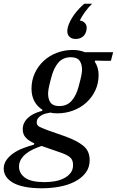

<svg xmlns="http://www.w3.org/2000/svg" viewBox="-89 -798 627 1030"><path d="M136 212Q82 212 43 204Q4 196 -20.5 181.5Q-45 167 -57 148Q-69 129 -69 107Q-69 81 -54.5 60.5Q-40 40 -17 24Q6 8 35 -3Q64 -14 93 -22L95 -29Q66 -42 49.5 -59.5Q33 -77 33 -104Q33 -126 42.5 -142.5Q52 -159 67 -171Q82 -183 100.5 -191Q119 -199 137 -203L139 -209Q111 -226 95.5 -255Q80 -284 80 -322Q80 -367 97.5 -405Q115 -443 145 -471Q175 -499 215.5 -514.5Q256 -530 302 -530Q337 -530 366 -518H518L506 -472H463L422 -473L419 -468Q440 -436 440 -396Q440 -351 422.5 -313.5Q405 -276 375 -248.5Q345 -221 304.5 -205.5Q264 -190 219 -190Q196 -190 180 -194Q168 -192 155 -188.5Q142 -185 131.5 -178.5Q121 -172 114.5 -163Q108 -154 108 -142Q108 -125 123.5 -117.5Q139 -110 165 -100L262 -66Q325 -43 358.5 -15.5Q392 12 392 61Q392 101 370 129.5Q348 158 312 176.5Q276 195 230 203.5Q184 212 136 212ZM229 -229Q271 -229 296 -258Q321 -287 334 -338Q345 -379 348 -396.5Q351 -414 351 -424Q351 -455 337.5 -473Q324 -491 291 -491Q249 -491 224 -462Q199 -433 186 -382Q175 -341 172 -323.5Q169 -306 169 -296Q169 -265 182.5 -247Q196 -229 229 -229ZM150 179Q177 179 204 174.5Q231 170 253 159Q275 148 289 130.5Q303 113 303 87Q303 58 284.5 44Q266 30 232 19L134 -15Q110 -7 88 3.5Q66 14 49.5 27.5Q33 41 23 58Q13 75 13 96Q13 132 45.5 155.5Q78 179 150 179ZM317 -589Q296 -589 284 -600.5Q272 -612 272 -630Q272 -640 275 -652Q279 -668 288 -685.5Q297 -703 309 -719.5Q321 -736 335 -751Q349 -766 363 -778H405Q386 -760 367.5 -734.5Q349 -709 339 -688Q356 -686 366 -675Q376 -664 376 -650Q376 -645 375.5 -640.5Q375 -636 373 -629Q367 -609 352 -599Q337 -589 317 -589Z"/></svg>

Font: IBM Plex Serif Text
Style: Italic
Weight: 450
Italic angle: -14°
Designer: Mike Abbink, Paul van der Laan, Pieter van Rosmalen
Foundry: Bold Monday
Version: Version 3.001